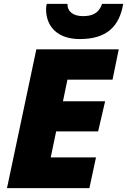

<svg xmlns="http://www.w3.org/2000/svg" viewBox="-20 -968 654 988"><path d="M391 -767C527 -767 594 -830 614 -948H505C488 -896 449 -885 407 -885C359 -885 327 -906 327 -948H221C219 -944 217 -933 217 -922C217 -828 279 -767 391 -767ZM16 0H440L474 -158H241L269 -292H485L521 -447H304L327 -558H559L591 -714H167Z"/></svg>

Font: Noto Sans UI Black
Style: Italic
Weight: 900
Italic angle: -372°
Designer: Monotype Design Team
Foundry: Monotype Imaging Inc.
Version: Version 1.901